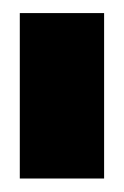

<svg xmlns="http://www.w3.org/2000/svg" viewBox="-20 -757 186 289"><path d="M9.8 -737.3H136.7V-488.3H9.8Z"/></svg>

Font: New Shape
Style: Bold
Weight: 700
Designer: Wojciech Kalinowski "wmk69" (wmk69@o2.pl)
Foundry: Wojciech Kalinowski "wmk69" (wmk69@o2.pl)
Version: Version 2.1.1; 2021-05-14